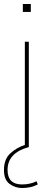

<svg xmlns="http://www.w3.org/2000/svg" viewBox="-45 -740 245 966"><path d="M66 206Q32 206 3.5 185.5Q-25 165 -25 115Q-25 61 6.5 32Q38 3 80 -11V-530H100V0Q-7 29 -7 115Q-7 188 66 188Q106 188 139 172L145 188Q111 206 66 206ZM110 -680H70V-720H110Z"/></svg>

Font: Tanohe Sans Thin
Style: Regular
Weight: 100
Designer: Village Type and Design LLC & Cristiano Sobral
Foundry: Cooper Hewitt Smithsonian Design Museum
Version: Version 1.00;September 29, 2021;FontCreator 13.0.0.2655 64-b